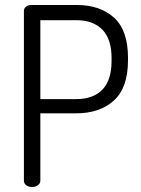

<svg xmlns="http://www.w3.org/2000/svg" viewBox="-20 -751 567 771"><path d="M104 -731H288Q382 -731 438 -680Q494 -629 494 -519V-509Q494 -399 437.5 -347.5Q381 -296 286 -296H142V-26Q142 -14 132 -7Q122 0 109 0Q95 0 85.5 -7Q76 -14 76 -26V-707Q76 -717 83.5 -723.5Q91 -730 104 -731ZM142 -353H286Q354 -353 391 -391Q428 -429 428 -506V-518Q428 -594 391 -632Q354 -670 286 -670H142Z"/></svg>

Font: Dosis
Style: Regular
Weight: 400
Designer: Edgar Tolentino, Pablo Impallari, Igino Marini
Foundry: Edgar Tolentino, Pablo Impallari, Igino Marini
Version: Version 1.007;Glyphs 3.1.1 (3134)